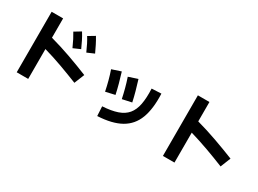

<svg xmlns="http://www.w3.org/2000/svg" viewBox="-38 -1504 3077 2289"><g transform="rotate(30 1500.0 -359.0)"><path d="M800 -553Q775 -610 754 -651Q733 -692 710 -729L800 -783Q828 -737 852 -689Q876 -641 897 -595ZM357 65H199V-768H357V-502Q503 -462 641.5 -412.5Q780 -363 913 -309L857 -170Q734 -219 610.5 -264Q487 -309 357 -346ZM631 -516Q606 -572 584.5 -614Q563 -656 541 -692L630 -746Q659 -700 682.5 -652.5Q706 -605 727 -558Z M1444 -284Q1430 -351 1412.5 -417Q1395 -483 1372 -551L1496 -592Q1519 -518 1538 -450Q1557 -382 1572 -312ZM1291 37 1284 -93Q1406 -100 1487.5 -128Q1569 -156 1615 -211.5Q1661 -267 1678 -355.5Q1695 -444 1689 -571L1820 -577Q1829 -372 1779 -240Q1729 -108 1610 -40.5Q1491 27 1291 37ZM1227 -261Q1213 -330 1195 -398Q1177 -466 1155 -529L1279 -570Q1302 -496 1320.5 -428Q1339 -360 1354 -290Z M2366 57H2207V-777H2366V-510Q2511 -470 2649.5 -420.5Q2788 -371 2921 -318L2865 -178Q2742 -228 2618.5 -272.5Q2495 -317 2366 -355Z"/></g></svg>

Font: Murecho
Style: Bold
Weight: 700
Designer: Neil Summerour
Foundry: Positype
Version: Version 1.010; ttfautohint (v1.8.3)